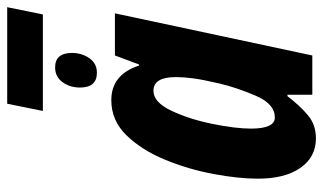

<svg xmlns="http://www.w3.org/2000/svg" viewBox="-202 -685 897 533"><g transform="rotate(-90 246.5 -418.5)"><path d="M473 -748 493 -847H225L205 -748ZM366 -667Q366 -714 326 -714Q300 -714 285 -693.5Q270 -673 270 -645Q270 -598 311 -598Q337 -598 351.5 -619Q366 -640 366 -667ZM156 -170Q156 -213 169 -277Q182 -341 205.5 -391Q229 -441 261 -441Q299 -441 299 -379Q299 -358 295.5 -331Q292 -304 281 -257Q269 -207 246.5 -155.5Q224 -104 187 -104Q156 -104 156 -170ZM246 -69H250V0H359L476 -548H359L334 -481H331Q306 -558 235 -558Q178 -558 137 -515.5Q96 -473 69.5 -408.5Q43 -344 30 -274.5Q17 -205 17 -151Q17 -76 47 -33Q77 10 129 10Q167 10 193.5 -12.5Q220 -35 246 -69Z"/></g></svg>

Font: Noto Sans UI Condensed ExtraBold
Style: Italic
Weight: 800
Width: 3
Designer: Monotype Design Team
Foundry: Monotype Imaging Inc.
Version: 1.001